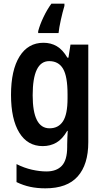

<svg xmlns="http://www.w3.org/2000/svg" viewBox="-20 -837 568 1046"><path d="M217 -604Q257 -604 289 -585.5Q321 -567 347 -523H353L364 -594H461V-62Q461 59 403.5 124Q346 189 227 189Q183 189 145 181Q107 173 70 155V57Q112 78 154 87.5Q196 97 233 97Q288 97 317 66Q346 35 346 -36V-48Q346 -65 347 -86Q348 -107 349 -124H346Q320 -79 287 -60Q254 -41 213 -41Q130 -41 85 -114.5Q40 -188 40 -320Q40 -455 86.5 -529.5Q133 -604 217 -604ZM248 -504Q158 -504 158 -318Q158 -138 250 -138Q298 -138 323 -176Q348 -214 348 -301V-323Q348 -421 323.5 -462.5Q299 -504 248 -504ZM331 -805Q321 -772 311.5 -729Q302 -686 299 -657H188V-667Q197 -702 216.5 -743Q236 -784 260 -817H331Z"/></svg>

Font: Noto Sans Tamil UI Condensed SemiBold
Style: Regular
Weight: 600
Width: 3
Designer: Jelle Bosma - Monotype Design Team
Foundry: Monotype Imaging Inc.
Version: Version 2.004; ttfautohint (v1.8.4.7-5d5b)